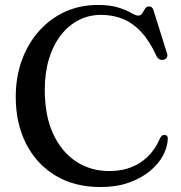

<svg xmlns="http://www.w3.org/2000/svg" viewBox="-20 -736 730 774"><path d="M656.5 -177.5Q655.5 -143 637 -108.8Q618.5 -74.5 583.5 -45.8Q548.5 -17 498.8 0.5Q449 18 385.5 18Q280 18 203.2 -28.5Q126.5 -75 85 -157Q43.5 -239 43.5 -345Q43.5 -426 68.2 -493.5Q93 -561 137.5 -611Q182 -661 242.2 -688.5Q302.5 -716 374 -716Q426 -716 458.5 -705.2Q491 -694.5 509.2 -683.8Q527.5 -673 536.5 -673Q548 -673 553.5 -682.2Q559 -691.5 564.5 -700.8Q570 -710 581 -710Q588 -710 592.5 -705.8Q597 -701.5 600 -691L653.5 -520Q656.5 -510.5 652 -503.5Q647.5 -496.5 638 -495Q629.5 -493.5 622.5 -497.2Q615.5 -501 611 -510Q583.5 -570 549.8 -606.5Q516 -643 475.8 -659.5Q435.5 -676 386.5 -676Q338 -676 296.5 -654.5Q255 -633 224.5 -593.2Q194 -553.5 177.2 -497.8Q160.5 -442 160.5 -373Q160.5 -269 194.5 -196Q228.5 -123 287 -84.8Q345.5 -46.5 420 -46.5Q494.5 -46.5 546.5 -81.2Q598.5 -116 624.5 -177.5Q629 -186.5 634 -189.8Q639 -193 645 -192Q650.5 -191.5 653.5 -187.8Q656.5 -184 656.5 -177.5Z"/></svg>

Font: Fraunces 28pt
Style: Regular
Weight: 400
Version: Version 1.000;[b76b70a41]